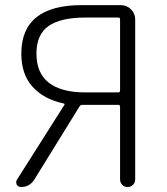

<svg xmlns="http://www.w3.org/2000/svg" viewBox="-20 -749 667 769"><path d="M454.1 -378.9Q460.9 -378.9 460.9 -386.7V-671.9Q460.9 -678.7 454.1 -678.7H321.3Q223.6 -678.7 174.8 -645Q126 -611.3 126 -534.2Q126 -456.1 175.8 -417.5Q225.6 -378.9 321.3 -378.9ZM307.6 -728.5H463.9Q487.3 -728.5 504.4 -711.9Q521.5 -695.3 521.5 -670.9V-30.3Q521.5 -17.6 512.7 -8.8Q503.9 0 491.2 0Q478.5 0 469.7 -8.8Q460.9 -17.6 460.9 -30.3V-321.3Q460.9 -329.1 454.1 -329.1H310.5Q302.7 -329.1 298.8 -323.2L117.2 -29.3Q98.6 0 64.5 0Q52.7 0 46.9 -9.8Q44.9 -14.6 44.9 -19.5Q44.9 -24.4 47.9 -29.3L237.3 -328.1Q241.2 -334 233.4 -335Q155.3 -351.6 110.4 -401.4Q65.4 -451.2 65.4 -534.2Q65.4 -728.5 307.6 -728.5Z"/></svg>

Font: Gen Jyuu Gothic Light
Style: Regular
Weight: 200
Designer: [Source Han Sans]
Ryoko NISHIZUKA  (kana & ideographs); Paul D. Hunt (Latin, Greek & Cyrillic); Wenlong ZHANG  (bopomofo
Version: Version 1.002.20150607